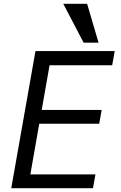

<svg xmlns="http://www.w3.org/2000/svg" viewBox="-20 -995 640 1015"><path d="M167.5 -725H586.5L573 -650H242L200.5 -414H517.5L504.5 -341H187.5L140.5 -73H484.5L471.5 0H39.5ZM314.5 -975H440.5L501 -769.5H422Z"/></svg>

Font: JuliaMono
Style: Italic
Weight: 400
Italic angle: -9°
Monospace: yes
Designer: cormullion
Foundry: corm
Version: Version 0.057; ttfautohint (v1.8.4)